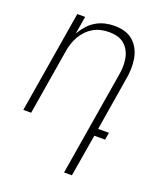

<svg xmlns="http://www.w3.org/2000/svg" viewBox="-138 -617 775 920"><g transform="rotate(20 250.0 -156.5)"><path d="M299 215 386 -311Q390 -332 391 -353.5Q392 -375 388.5 -396Q385 -417 376 -435Q367 -453 351.5 -466.5Q336 -480 316 -485.5Q296 -491 274 -491Q254 -491 234 -487Q214 -483 195 -472.5Q176 -462 160.5 -446Q145 -430 134.5 -411.5Q124 -393 117.5 -373Q111 -353 108 -333L53 0H13L99 -520H139L124 -430Q137 -452 154 -471.5Q171 -491 193 -504Q215 -517 239 -522.5Q263 -528 287 -528Q314 -528 339 -521Q364 -514 382.5 -497.5Q401 -481 412.5 -458.5Q424 -436 428 -410.5Q432 -385 431 -358Q430 -331 425 -305L381 -37H436L430 0H375L339 215Z"/></g></svg>

Font: Iosevka Extralight Oblique
Style: Regular
Weight: 200
Italic angle: -9°
Monospace: yes
Designer: Belleve Invis
Foundry: Belleve Invis
Version: Version 32.5.0; ttfautohint (v1.8.4)